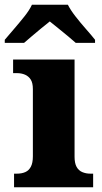

<svg xmlns="http://www.w3.org/2000/svg" viewBox="-45 -786 430 806"><path d="M14 0V-57H26Q46 -57 61 -63.5Q76 -70 84.5 -86Q93 -102 93 -130V-412Q93 -438 84 -452Q75 -466 60 -472.5Q45 -479 26 -479H10V-536H268V-128Q268 -101 276.5 -85.5Q285 -70 300.5 -63.5Q316 -57 334 -57H346V0ZM-25 -619Q-9 -638 13.5 -664Q36 -690 57.5 -717Q79 -744 89 -766H240Q251 -744 272 -717Q293 -690 316 -664Q339 -638 354 -619V-606H273Q261 -617 241 -633.5Q221 -650 200 -667Q179 -684 164 -696Q149 -684 128 -667Q107 -650 88 -633.5Q69 -617 56 -606H-25Z"/></svg>

Font: Noto Serif Khmer ExtraBold
Style: Regular
Weight: 800
Version: Version 2.003